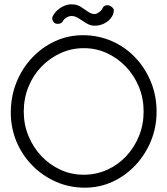

<svg xmlns="http://www.w3.org/2000/svg" viewBox="-20 -853 775 889"><path d="M373 16Q302 16 240 -11Q178 -38 130.5 -86Q83 -134 56.5 -197Q30 -260 30 -332Q30 -406 56 -471Q82 -536 128 -585Q174 -634 234.5 -662Q295 -690 364 -690Q435 -690 497 -663Q559 -636 605.5 -587.5Q652 -539 678.5 -474.5Q705 -410 705 -336Q705 -264 679 -200.5Q653 -137 607 -88Q561 -39 501 -11.5Q441 16 373 16ZM367 -44Q425 -44 475.5 -66.5Q526 -89 564 -129.5Q602 -170 623.5 -223Q645 -276 645 -337Q645 -397 623.5 -450Q602 -503 563.5 -543.5Q525 -584 475 -607Q425 -630 368 -630Q311 -630 260.5 -607Q210 -584 171.5 -544Q133 -504 111.5 -450.5Q90 -397 90 -336Q90 -276 112 -223Q134 -170 172 -130Q210 -90 260 -67Q310 -44 367 -44ZM311 -833Q336 -833 354 -821.5Q372 -810 387.5 -799Q403 -788 417 -788Q424 -788 431.5 -792Q439 -796 445.5 -802Q452 -808 455 -815Q459 -825 470 -828Q481 -831 491 -825Q497 -822 502 -816.5Q507 -811 507 -806Q507 -787 494.5 -770.5Q482 -754 462 -744Q442 -734 417 -734Q399 -734 380.5 -745Q362 -756 345 -767.5Q328 -779 311 -779Q300 -779 287.5 -771.5Q275 -764 270 -753Q266 -746 255.5 -743.5Q245 -741 235 -745Q227 -750 223.5 -759.5Q220 -769 224 -777Q231 -792 245 -805Q259 -818 276.5 -825.5Q294 -833 311 -833Z"/></svg>

Font: Fredoka Light
Style: Regular
Weight: 300
Designer: Ben Nathan
Foundry: Milena B. Brandão, Ben Nathan
Version: Version 2.001